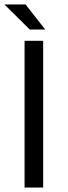

<svg xmlns="http://www.w3.org/2000/svg" viewBox="-20 -838 303 858"><path d="M89.8 -655.8H172.9V0H89.8ZM0 -817.9H94.2L182.1 -706.1H112.8Z"/></svg>

Font: SourceSansPro-Regular
Style: Regular
Weight: 400
Designer: Paul D. Hunt
Foundry: Adobe Systems Incorporated
Version: Version 1.050;PS Version 1.000;hotconv 1.0.70;makeotf.lib2.5